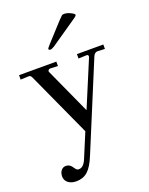

<svg xmlns="http://www.w3.org/2000/svg" viewBox="-176 -737 824 1060"><g transform="rotate(-20 236.0 -207.0)"><path d="M85 239Q57 239 39 226Q21 213 19 190Q19 166 30 152.5Q41 139 58 139Q82 139 96 163Q104 175 110 179Q116 181 121 181Q149 181 167 135L225 -4L52 -383Q46 -396 36 -396L-13 -394V-420H206V-394L161 -396Q154 -396 150 -390.5Q146 -385 149 -379L271 -111L384 -381Q385 -382 385 -387Q385 -396 374 -396L327 -394V-420H482V-394L439 -396Q423 -396 414 -377L203 132Q179 191 152 215Q125 239 85 239ZM201 -493Q188 -493 188 -501Q188 -504 206 -524L301 -628Q316 -644 322 -649Q326 -653 337 -653Q353 -653 373.5 -643Q394 -633 394 -627Q394 -621 384 -614L221 -502Q209 -495 201 -493Z"/></g></svg>

Font: UnnaRegular
Style: Regular
Weight: 400
Designer: Jorge de Buen Unna
Foundry: Omnibus-Type
Version: Version 2.008;hotconv 1.0.109;makeotfexe 2.5.65596